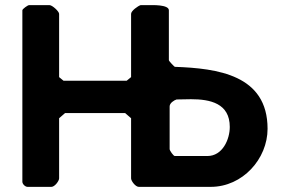

<svg xmlns="http://www.w3.org/2000/svg" viewBox="-20 -727 1098 747"><path d="M210 -427V-673C210 -683 183 -707 173 -707H93C88 -707 67 -692 67 -687V-20C67 -11 78 0 87 0H180C193 0 210 -23 210 -33V-267L233 -287H467L490 -267V-33C490 -23 507 0 520 0H800C924 0 1021 -109 1021 -226C1021 -436 826 -461 660 -467C658 -468 637 -489 637 -493V-687C637 -710 569 -707 563 -707H527C517 -704 490 -685 490 -673V-427L473 -413H227ZM667 -340C675 -340 715 -341 723 -341C798 -341 874 -325 874 -233C874 -185 846 -120 787 -120H660C655 -120 640 -141 640 -147V-313C640 -326 657 -337 667 -340Z"/></svg>

Font: Asimov Print
Style: C
Weight: 500
Designer: Google
Version: Version 2.000980: 2014